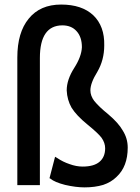

<svg xmlns="http://www.w3.org/2000/svg" viewBox="-20 -809 613 839"><path d="M154.3 -555.7V0H55.7V-557.6Q55.7 -667 105.5 -727.5Q155.3 -789.1 247.1 -789.1Q337.9 -789.1 387.7 -742.2Q437.5 -694.3 435.5 -610.4Q435.5 -546.9 405.3 -495.1Q375 -446.3 375 -414.1Q375 -390.6 391.6 -368.2Q413.1 -341.8 453.1 -309.6Q498 -271.5 516.6 -238.3Q538.1 -204.1 538.1 -164.1Q538.1 -81.1 489.3 -36.1Q465.8 -12.7 430.7 -1Q394.5 9.8 349.6 9.8Q311.5 9.8 264.6 -1Q218.8 -12.7 200.2 -28.3L196.3 -30.3L220.7 -124L230.5 -118.2Q254.9 -101.6 284.2 -91.8Q313.5 -81.1 340.8 -81.1Q390.6 -81.1 415 -102.1Q439.5 -123 439.5 -161.1Q439.5 -184.6 423.8 -207Q409.2 -226.6 361.3 -265.6Q314.5 -303.7 293 -337.9Q273.4 -372.1 271.5 -414.1Q271.5 -460.9 304.7 -512.7Q335.9 -561.5 337.9 -602.5Q337.9 -647.5 314.5 -672.9Q292 -698.2 252 -698.2Q154.3 -697.3 154.3 -555.7Z"/></svg>

Font: RobotoJAA
Style: Medium
Weight: 500
Version: Version 2.05; 2016-11-05